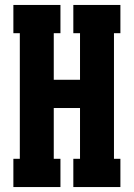

<svg xmlns="http://www.w3.org/2000/svg" viewBox="-20 -755 540 775"><path d="M34 0V-114H60V-621H34V-735H224V-621H197V-433H303V-621H276V-735H466V-621H440V-114H466V0H276V-114H303V-319H197V-114H224V0Z"/></svg>

Font: Iosevka Slab Heavy
Style: Regular
Weight: 900
Monospace: yes
Designer: Belleve Invis
Foundry: Belleve Invis
Version: Version 11.1.0; ttfautohint (v1.8.3)